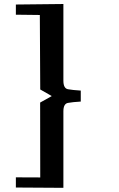

<svg xmlns="http://www.w3.org/2000/svg" viewBox="-20 -796 581 939"><path d="M375 -299.3Q334.5 -296.9 312.3 -292.7Q290 -288.6 290 -251.5V122.6L57.6 121.1V71.3L176.8 71.8L176.3 -294.4L232.4 -325.7V-326.7L176.8 -358.4L174.8 -722.7L57.6 -724.1V-773.9L290 -776.4V-401.4Q290 -363.8 312.3 -359.6Q334.5 -355.5 375 -353Z"/></svg>

Font: Lapsus Pro (theguybrush.com)
Style: Bold
Weight: 700
Designer: Jose Roses
Version: Version 1.00 February 9, 2018, initial release